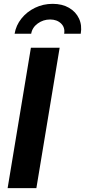

<svg xmlns="http://www.w3.org/2000/svg" viewBox="-20 -975 441 995"><path d="M289.1 -727.5 168.5 0H19.5L140.1 -727.5ZM252.9 -955.1Q302.2 -955.1 337.6 -934.6Q373 -914.1 389.4 -878.9Q405.8 -843.8 398.4 -800.3H312.5Q317.9 -832.5 296.4 -853.3Q274.9 -874 239.7 -874Q204.1 -874 175.5 -853.3Q147 -832.5 141.6 -800.3H55.7Q63 -843.8 91.1 -878.9Q119.1 -914.1 161.4 -934.6Q203.6 -955.1 252.9 -955.1Z"/></svg>

Font: Inter 16pt
Style: Bold Italic
Weight: 700
Italic angle: -9.3988°
Version: Version 4.001;git-66647c0bb